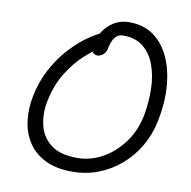

<svg xmlns="http://www.w3.org/2000/svg" viewBox="-80 -791 877 881"><g transform="rotate(10 358.0 -350.5)"><path d="M312 10Q237 10 186 -15.5Q135 -41 106.5 -85Q78 -129 71 -184.5Q64 -240 76 -300Q90 -369 119 -424Q148 -479 184 -520.5Q220 -562 255.5 -589.5Q291 -617 318 -631Q323 -633 327 -635Q330 -640 333 -645Q352 -674 382.5 -692.5Q413 -711 453 -711Q520 -711 567 -677Q614 -643 640.5 -584Q667 -525 672.5 -449.5Q678 -374 661 -290Q648 -224 616 -169Q584 -114 537.5 -74Q491 -34 434 -12Q377 10 312 10ZM310 -549Q291 -534 269 -514Q230 -478 195.5 -422.5Q161 -367 145 -290Q133 -230 145.5 -176.5Q158 -123 201 -89.5Q244 -56 325 -56Q384 -56 439.5 -86Q495 -116 536.5 -171Q578 -226 593 -300Q605 -365 603.5 -426.5Q602 -488 584 -537.5Q566 -587 529.5 -616.5Q493 -646 437 -646Q411 -646 397 -627Q383 -608 378 -580Q374 -558 361 -546.5Q348 -535 334 -535Q325 -535 318 -540Q313 -543 310 -549Z"/></g></svg>

Font: Shantell Sans Light Light
Style: Italic
Weight: 300
Italic angle: -11°
Version: Version 1.008;[ac192a2d6]